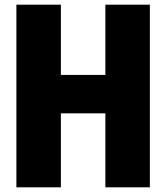

<svg xmlns="http://www.w3.org/2000/svg" viewBox="-20 -800 710 820"><path d="M620 0H430V-316H240V0H50V-780H240V-480H430V-780H620Z"/></svg>

Font: Tanohe Sans ExtraBold
Style: Regular
Weight: 800
Designer: Village Type and Design LLC & Cristiano Sobral
Foundry: Cooper Hewitt Smithsonian Design Museum
Version: Version 1.00;September 29, 2021;FontCreator 13.0.0.2655 64-b